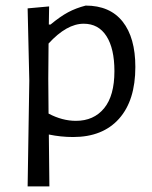

<svg xmlns="http://www.w3.org/2000/svg" viewBox="-20 -483 546 688"><path d="M419.5 -405.5C389.2 -443.8 345 -463 287 -463C263.7 -457 242.7 -449 224 -439C205.3 -429 184.3 -414.3 161 -395H155L156 -460L79 -453L85 -194L79 185H157L155 -1C183.7 5 212.7 8 242 8C312.7 8 367.5 -13.8 406.5 -57.5C445.5 -101.2 465 -163 465 -243C465 -313 449.8 -367.2 419.5 -405.5ZM353 -95C328.3 -65 294.7 -50 252 -50C219.3 -50 186.7 -58.7 154 -76L153 -201L154 -327C197.3 -374.3 239.3 -398 280 -398C315.3 -398 342.5 -383.2 361.5 -353.5C380.5 -323.8 390 -282 390 -228C390 -169.3 377.7 -125 353 -95Z"/></svg>

Font: Alegreya Sans
Style: Regular
Weight: 400
Designer: Juan Pablo del Peral
Foundry: Huerta Tipografica
Version: Version 1.000;PS 001.000;hotconv 1.0.70;makeotf.lib2.5.58329